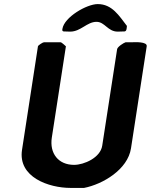

<svg xmlns="http://www.w3.org/2000/svg" viewBox="-20 -914 739 941"><path d="M276 -707H196C190 -707 167 -692 166 -687L88 -180C67 -45 220 7 326 7H392C484 -11 606 -83 622 -187L699 -687C703 -711 639 -707 632 -707H596C586 -704 556 -685 554 -673L481 -200C472 -141 392 -106 343 -106C266 -106 222 -162 234 -240L303 -687C300 -689 283 -707 276 -707ZM286 -773C285 -767 284 -762 291 -760C296 -760 319 -759 324 -759C376 -759 406 -807 453 -807C494 -807 508 -759 557 -759C562 -759 586 -760 591 -760C600 -762 600 -771 601 -777C601 -778 602 -785 602 -787C564 -836 530 -894 459 -894C405 -894 295 -830 286 -773Z"/></svg>

Font: Asimov Print
Style: CIt
Weight: 500
Designer: Google
Version: Version 2.000980: 2014